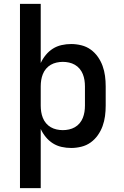

<svg xmlns="http://www.w3.org/2000/svg" viewBox="-20 -755 640 990"><path d="M83 215V-735H190V-430Q200 -452 216 -471.5Q232 -491 252.5 -504Q273 -517 297.5 -522.5Q322 -528 347 -528Q373 -528 399.5 -521.5Q426 -515 447.5 -499.5Q469 -484 484.5 -462Q500 -440 509 -415Q518 -390 521.5 -363.5Q525 -337 525 -310V-210Q525 -183 521.5 -156.5Q518 -130 509 -105Q500 -80 484.5 -58Q469 -36 447.5 -20.5Q426 -5 399.5 1.5Q373 8 347 8Q322 8 297.5 2.5Q273 -3 252.5 -16Q232 -29 216 -48.5Q200 -68 190 -90V215ZM304 -84Q320 -84 336 -87.5Q352 -91 366 -99Q380 -107 390.5 -119.5Q401 -132 407 -147Q413 -162 415.5 -178Q418 -194 418 -210V-310Q418 -326 415.5 -342Q413 -358 407 -373Q401 -388 390.5 -400.5Q380 -413 366 -421Q352 -429 336 -432.5Q320 -436 304 -436Q288 -436 272 -432.5Q256 -429 242 -421Q228 -413 217.5 -400.5Q207 -388 201 -373Q195 -358 192.5 -342Q190 -326 190 -310V-210Q190 -194 192.5 -178Q195 -162 201 -147Q207 -132 217.5 -119.5Q228 -107 242 -99Q256 -91 272 -87.5Q288 -84 304 -84Z"/></svg>

Font: Iosevka Aile Semibold
Style: Regular
Weight: 600
Designer: Belleve Invis
Foundry: Belleve Invis
Version: Version 31.1.0; ttfautohint (v1.8.4)